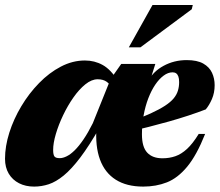

<svg xmlns="http://www.w3.org/2000/svg" viewBox="-22 -710 854 746"><path d="M560 -393.5H552.5Q572.5 -432 613.5 -454.2Q654.5 -476.5 703.5 -476.5Q744 -476.5 767.8 -463Q791.5 -449.5 801.8 -427.2Q812 -405 812 -379Q812 -349.5 801.5 -325.2Q791 -301 777.5 -285Q746.5 -273 710 -261Q673.5 -249 634.5 -238Q595.5 -227 556 -217Q516.5 -207 479.5 -199L481.5 -236Q530 -254 563.8 -269.5Q597.5 -285 619.2 -299.2Q641 -313.5 652.8 -327.8Q664.5 -342 669.2 -357.5Q674 -373 674 -391Q674 -404.5 671 -412.8Q668 -421 662.5 -425Q657 -429 648.5 -429Q631 -429 613.8 -416.2Q596.5 -403.5 581.2 -381Q566 -358.5 554.2 -328Q542.5 -297.5 536 -261.8Q529.5 -226 529.5 -188Q529.5 -139 550 -117Q570.5 -95 609 -95Q636 -95 659.2 -103Q682.5 -111 704.8 -131.5Q727 -152 750 -189.5H775Q742 -106.5 705.2 -62.2Q668.5 -18 626.5 -1.5Q584.5 15 534.5 15Q470 15 427.8 -11.8Q385.5 -38.5 366.5 -90Q347.5 -141.5 353 -216H366Q324.5 -143.5 290 -98Q255.5 -52.5 225.5 -28Q195.5 -3.5 167.5 5.8Q139.5 15 110.5 15Q77.5 15 52 2Q26.5 -11 12 -35.2Q-2.5 -59.5 -2.5 -93Q-2.5 -141.5 14.2 -194.5Q31 -247.5 60.8 -297.2Q90.5 -347 129.8 -387.2Q169 -427.5 214.5 -451.2Q260 -475 308 -475Q345.5 -475 377 -457.5Q408.5 -440 435.5 -396.5L414 -364.5Q407 -381.5 393.2 -391.8Q379.5 -402 357.5 -402Q334 -402 309.8 -382.5Q285.5 -363 263.2 -331.2Q241 -299.5 223.2 -262.2Q205.5 -225 195 -189.5Q184.5 -154 184.5 -127.5Q184.5 -109 189.5 -102.2Q194.5 -95.5 210 -95.5Q222.5 -95.5 237.2 -102.8Q252 -110 268.2 -126Q284.5 -142 302.2 -168Q320 -194 338.5 -231L407.5 -402.5L449 -461.5H581.5ZM478.5 -526 570.5 -690.5H727L723 -674L523.5 -526Z"/></svg>

Font: Newsreader 36pt ExtraBold
Style: Italic
Weight: 800
Italic angle: -17°
Designer: Hugues Gentile
Foundry: Production Type
Version: Version 1.003